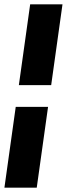

<svg xmlns="http://www.w3.org/2000/svg" viewBox="-52 -720 342 891"><path d="M88 -700H238L185.5 -325H35.5ZM21 -224H171L118.5 151H-31.5Z"/></svg>

Font: Urbanist Black
Style: Italic
Weight: 900
Italic angle: -8°
Designer: Corey Hu
Foundry: Corey Hu
Version: Version 1.330; ttfautohint (v1.8.4.7-5d5b)